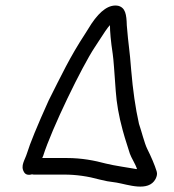

<svg xmlns="http://www.w3.org/2000/svg" viewBox="-20 -676 630 695"><path d="M133 -104C133 -106 135 -108 136 -111C167 -210 277 -436 323 -505C329 -514 334 -522 338 -528L361 -563C369 -575 375 -582 378 -585C378 -562 381 -527 388 -481C391 -461 394 -416 399 -346C402 -303 410 -256 424 -205L432 -177C438 -157 443 -141 450 -120C455 -105 470 -83 476 -64C475 -64 470 -64 462 -66C458 -67 389 -77 363 -84C322 -95 276 -104 222 -104ZM96 -45C99 -44 102 -44 105 -44H213C255 -44 298 -38 341 -26C350 -24 358 -22 368 -20L402 -15C443 -8 517 20 543 -28C548 -38 550 -47 547 -56C540 -79 527 -109 513 -137C503 -157 492 -202 483 -228C470 -286 461 -350 455 -421C449 -501 445 -509 439 -584C438 -624 434 -648 408 -655C376 -661 344 -639 311 -590L289 -555C232 -468 202 -403 156 -312C114 -219 88 -155 78 -122C70 -96 53 -76 67 -53C72 -44 82 -41 96 -45Z"/></svg>

Font: Squarish
Style: It
Weight: 400
Foundry: Cannot Into Space Fonts
Version: Version 0.272